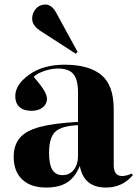

<svg xmlns="http://www.w3.org/2000/svg" viewBox="-20 -820 611 854"><path d="M316.9 -581.1 165 -679.2Q123 -704.6 123 -736.8Q123 -761.7 139.4 -780.8Q155.8 -799.8 182.1 -799.8Q210 -799.8 230 -763.2L325.2 -588.9ZM185.1 14.2Q117.2 14.2 79.1 -21.5Q41 -57.1 41 -122.1Q41 -175.3 68.4 -207Q95.7 -238.8 157.2 -255.4Q218.8 -272 327.1 -277.8V-407.2Q327.1 -465.8 306.6 -490.5Q286.1 -515.1 237.8 -515.1Q209 -515.1 177.2 -504.4Q145.5 -493.7 129.9 -478Q164.6 -438 176.8 -416.5Q189 -395 189 -379.9Q189 -357.9 170.4 -342.5Q151.9 -327.1 120.1 -327.1Q84.5 -327.1 66.2 -344.5Q47.9 -361.8 47.9 -392.1Q47.9 -443.8 109.9 -488Q171.9 -532.2 267.1 -532.2Q375.5 -532.2 430.7 -486.6Q485.8 -440.9 485.8 -335V-85.9Q485.8 -37.1 522.9 -37.1Q542 -37.1 565.9 -47.9L570.8 -41Q524.4 14.2 451.2 14.2Q352.5 14.2 335 -82Q314 -31.2 278.6 -8.5Q243.2 14.2 185.1 14.2ZM257.8 -41Q289.6 -41 308.3 -64.9Q327.1 -88.9 327.1 -127.9V-263.2Q253.9 -260.3 226.1 -234.1Q198.2 -208 198.2 -140.1Q198.2 -88.9 212.9 -64.9Q227.5 -41 257.8 -41Z"/></svg>

Font: Display Regular
Style: Bold
Weight: 700
Designer: Latin by Veronika Burian and Jose Scaglione. Greek by Irene Vlachou. Cyrillic by Vera Evstafieva.
Foundry: TypeTogether
Version: Version 3.002